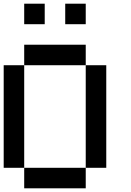

<svg xmlns="http://www.w3.org/2000/svg" viewBox="-20 -1020 707 1040"><path d="M111.1 -111.1H0V-666.7H111.1ZM555.6 -111.1H444.4V-666.7H555.6ZM444.4 -666.7H111.1V-777.8H444.4ZM444.4 0H111.1V-111.1H444.4ZM222.2 -888.9H111.1V-1000H222.2ZM444.4 -888.9H333.3V-1000H444.4Z"/></svg>

Font: Pixeloid Mono
Style: Regular
Weight: 400
Monospace: yes
Designer: GGBotNet
Foundry: GGBotNet
Version: 0.5